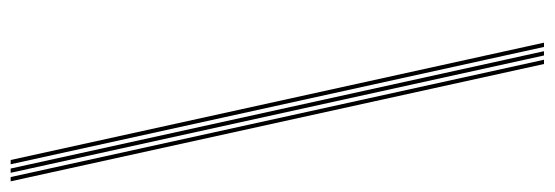

<svg xmlns="http://www.w3.org/2000/svg" viewBox="-370 -480 1040 360"><g transform="rotate(-90 150.0 -300.0)"><path d="M218 200H210L-10 -800H-2ZM250 200H242L22 -800H30ZM234 200H226L6 -800H14Z"/></g></svg>

Font: Big Shoulders Inline Text SC Thin
Style: Regular
Weight: 100
Designer: Patric King
Foundry: XO Type Co
Version: Version 2.002